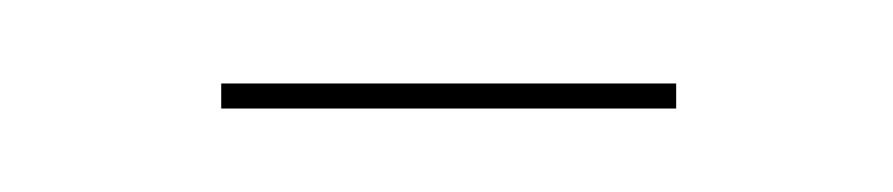

<svg xmlns="http://www.w3.org/2000/svg" viewBox="-20 -651 214 46"><path d="M142 -631V-625H33V-631Z"/></svg>

Font: Moniqa ExtLt Narrow Display
Style: Regular
Weight: 200
Width: 4
Designer: Rajesh Rajput
Foundry: Rajesh Rajput
Version: Version 1.000